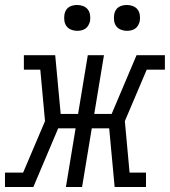

<svg xmlns="http://www.w3.org/2000/svg" viewBox="-54 -752 683 772"><path d="M-34 0V-58H39L127 -265L108 -472H42V-530H168L190 -294H260L299 -530H364L325 -294H395L495 -530H609V-472H536L448 -265L467 -58H533V0H407L385 -236H315L276 0H211L250 -236H180L80 0ZM456 -628Q444 -628 432.5 -632.5Q421 -637 414 -646Q407 -655 405 -667.5Q403 -680 405 -693Q406 -701 410.5 -709.5Q415 -718 422.5 -723Q430 -728 439 -730Q448 -732 456 -732Q469 -732 480.5 -727.5Q492 -723 499 -714Q506 -705 508 -692.5Q510 -680 508 -667Q506 -659 501.5 -650.5Q497 -642 489.5 -637Q482 -632 473.5 -630Q465 -628 456 -628ZM256 -628Q244 -628 232.5 -632.5Q221 -637 214 -646Q207 -655 205 -667.5Q203 -680 205 -693Q206 -701 210.5 -709.5Q215 -718 222.5 -723Q230 -728 239 -730Q248 -732 256 -732Q269 -732 280.5 -727.5Q292 -723 299 -714Q306 -705 308 -692.5Q310 -680 308 -667Q306 -659 301.5 -650.5Q297 -642 289.5 -637Q282 -632 273.5 -630Q265 -628 256 -628Z"/></svg>

Font: Iosevka Curly Slab LtExObl
Style: Regular
Weight: 300
Width: 7
Italic angle: -9°
Monospace: yes
Designer: Belleve Invis
Foundry: Belleve Invis
Version: Version 11.1.0; ttfautohint (v1.8.3)